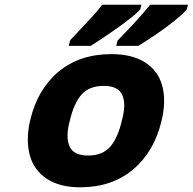

<svg xmlns="http://www.w3.org/2000/svg" viewBox="-20 -786 819 816"><path d="M498 -274Q517 -342 500 -381.5Q483 -421 421 -421Q359 -421 326.5 -384Q294 -347 277 -274Q258 -206 275 -165.5Q292 -125 354 -125Q416 -125 448.5 -162.5Q481 -200 498 -274ZM107 -125Q89 -191 108 -274Q139 -406 228.5 -481Q318 -556 454 -556Q542 -556 597 -520.5Q652 -485 669 -423Q687 -359 667 -274Q636 -142 546 -66Q456 10 321 10Q233 10 178.5 -26.5Q124 -63 107 -125ZM576 -746 575 -745Q552 -719 481.5 -669Q411 -619 367 -592L364 -591H272L278 -614L279 -616Q286 -624 320 -659.5Q354 -695 376 -719.5Q398 -744 411 -762L414 -766H581ZM568 -591H474L480 -614L482 -616Q570 -706 615 -762L618 -766H779L774 -747L773 -745Q753 -721 695 -677Q645 -639 571 -593Z"/></svg>

Font: Passageway
Style: BdIt
Weight: 700
Foundry: Ascender Corporation
Version: Version 1.11